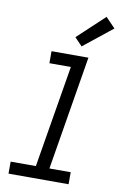

<svg xmlns="http://www.w3.org/2000/svg" viewBox="-105 -1043 710 1102"><g transform="rotate(10 250.0 -492.0)"><path d="M26 0V-70H173L272 -665H147V-735H362L252 -70H376V0ZM312 -792 268 -838 424 -984 480 -926Z"/></g></svg>

Font: Iosevka Slab Oblique
Style: Regular
Weight: 400
Italic angle: -9°
Monospace: yes
Designer: Belleve Invis
Foundry: Belleve Invis
Version: Version 11.1.1; ttfautohint (v1.8.3)